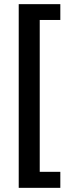

<svg xmlns="http://www.w3.org/2000/svg" viewBox="-20 -744 338 923"><path d="M70 159V-724H270V-648H171V82H270V159Z"/></svg>

Font: Ek Mukta SemiBold
Style: Regular
Weight: 600
Designer: Girish Dalvi and Yashodeep Gholap
Foundry: Ek Type
Version: Version 2.538;PS 1.002;hotconv 16.6.51;makeotf.lib2.5.65220;